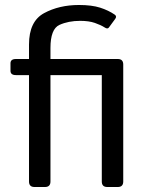

<svg xmlns="http://www.w3.org/2000/svg" viewBox="-20 -749 583 769"><path d="M43.9 -448.2Q22 -448.2 22 -465.3V-495.6Q22 -512.7 43.9 -512.7H96.2V-570.8Q96.2 -663.6 156.5 -696.3Q216.8 -729 296.4 -729Q347.7 -729 381.1 -718.3Q414.6 -707.5 439.5 -690.4Q449.2 -683.6 441.4 -673.3L416 -638.7Q410.6 -631.3 398.9 -639.2Q383.8 -648.9 359.9 -657.2Q335.9 -665.5 301.3 -665.5Q253.9 -665.5 218 -649.2Q182.1 -632.8 182.1 -556.6V-512.7H451.7Q473.6 -512.7 473.6 -490.7V-22Q473.6 0 451.7 0H409.7Q387.7 0 387.7 -22V-448.2H182.1V-22Q182.1 0 160.2 0H118.2Q96.2 0 96.2 -22V-448.2Z"/></svg>

Font: Istok Web
Style: Regular
Weight: 400
Designer: Andrey V. Panov
Foundry: Andrey V. Panov
Version: Version 1.0.2g